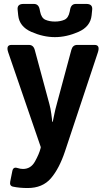

<svg xmlns="http://www.w3.org/2000/svg" viewBox="-20 -738 523 963"><path d="M21.5 -474.6Q8.3 -512.7 37.6 -512.7H125Q147.5 -512.7 154.3 -487.8L228 -214.8Q233.4 -195.8 237.5 -165.8Q241.7 -135.7 241.7 -127.4H244.6Q250.5 -153.3 253.2 -168.7Q255.9 -184.1 268.1 -228.5L337.9 -487.8Q344.7 -512.7 367.2 -512.7H454.6Q483.4 -512.7 470.7 -474.6L306.2 20.5Q277.3 107.4 235.4 156.2Q193.4 205.1 118.7 205.1Q77.6 205.1 45.4 198.2Q26.9 194.3 31.2 172.9L42 119.1Q46.4 98.1 66.9 104.5Q82 109.4 95.2 109.4Q134.8 109.4 155.5 71.8Q176.3 34.2 183.1 7.3L184.6 0ZM68.4 -689.5Q65.4 -718.3 97.7 -718.3H149.9Q173.3 -718.3 178.7 -691.9L181.2 -679.7Q187.5 -647.5 208 -638.7Q228.5 -629.9 255.4 -629.9Q282.2 -629.9 302.7 -638.7Q323.2 -647.5 329.6 -679.7L332 -691.9Q337.4 -718.3 360.8 -718.3H413.1Q445.3 -718.3 442.4 -689.5L439.5 -661.1Q433.6 -604.5 373.5 -578.1Q313.5 -551.8 255.4 -551.8Q197.3 -551.8 137.2 -578.1Q77.1 -604.5 71.3 -661.1Z"/></svg>

Font: Istok Web
Style: Bold
Weight: 700
Designer: Andrey V. Panov
Foundry: Andrey V. Panov
Version: Version 1.0.2g